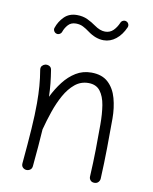

<svg xmlns="http://www.w3.org/2000/svg" viewBox="-91 -869 770 964"><g transform="rotate(10 294.5 -387.0)"><path d="M84.5 -6.8Q94.2 -111.3 99.1 -185.1Q104 -258.8 104 -315.9Q104 -363.8 100.8 -403.8Q97.7 -443.8 90.8 -484.4Q88.9 -497.1 95.2 -504.6Q101.6 -512.2 110.8 -514.6Q121.6 -517.1 132.1 -512Q142.6 -506.8 144.5 -493.2Q149.9 -460 153.3 -427.2Q156.7 -394.5 157.7 -358.9Q178.7 -401.9 206.1 -437.3Q233.4 -472.7 268.3 -494.1Q303.2 -515.6 346.7 -515.6Q401.4 -515.6 432.9 -486.3Q464.4 -457 477.5 -409.2Q490.7 -361.3 490.7 -306.2Q490.7 -231 489.7 -156Q488.8 -81.1 484.9 0.5Q484.4 10.7 477.1 18.8Q469.7 26.9 457 26.9Q443.8 26.9 436.8 18.8Q429.7 10.7 430.2 0Q434.1 -73.7 435.1 -137.7Q436 -201.7 436 -266.6Q436 -319.8 429 -364Q421.9 -408.2 401.4 -434.8Q380.9 -461.4 341.3 -461.4Q302.7 -461.4 272.9 -437Q243.2 -412.6 220.9 -372.8Q198.7 -333 182.6 -285.9Q166.5 -238.8 154.8 -193.8L154.3 -192.4Q151.9 -151.9 147.9 -104.7Q144 -57.6 138.7 -1.5Q137.2 11.7 127.9 17.6Q118.7 23.4 108.4 22.5Q98.6 21.5 91.1 14.2Q83.5 6.8 84.5 -6.8ZM139.2 -677.7Q130.9 -680.2 126.5 -688.5Q122.1 -696.8 125 -704.6Q136.2 -738.3 161.1 -762.9Q186 -787.6 225.6 -787.6Q255.9 -787.6 279.5 -776.4Q303.2 -765.1 322.8 -751Q352.1 -730 377.9 -730Q402.3 -730 418.9 -746.1Q435.5 -762.2 446.3 -787.6Q449.7 -795.9 458.3 -799.3Q466.8 -802.7 474.6 -799.3Q482.9 -795.9 486.3 -787.6Q489.7 -779.3 486.3 -771Q468.8 -731 440.4 -708.5Q412.1 -686 377.9 -686Q337.4 -686 296.4 -716.3Q280.8 -728 264.6 -736.3Q248.5 -744.6 227.5 -744.6Q202.6 -744.6 188 -728.3Q173.3 -711.9 166.5 -691.9Q163.6 -683.6 155.5 -679.2Q147.5 -674.8 139.2 -677.7Z"/></g></svg>

Font: Mikhak-FD Light
Style: Regular
Weight: 300
Designer: Amin Abedi
Version: Version 3.2